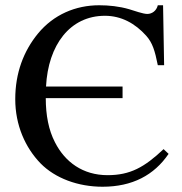

<svg xmlns="http://www.w3.org/2000/svg" viewBox="-20 -696 691 730"><path d="M602 -129C529 -60 475 -30 389 -30C295 -30 227 -80 189 -155C165 -201 154 -258 154 -323H446V-367H155C163 -525 246 -636 379 -636C441 -636 494 -607 536 -560C560 -533 569 -503 580 -448H604L600 -676H580C575 -655 558 -643 540 -643C524 -643 491 -655 471 -661C433 -672 394 -676 357 -676C268 -676 184 -641 124 -568C70 -502 38 -419 38 -319C38 -220 76 -135 134 -75C190 -18 277 14 370 14C483 14 566 -30 621 -111Z"/></svg>

Font: XITS Math
Style: Regular
Weight: 400
Designer: MicroPress Inc., with final additions and corrections provided by Coen Hoffman, Elsevier (retired)
Version: Version 1.108